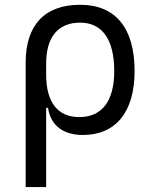

<svg xmlns="http://www.w3.org/2000/svg" viewBox="-20 -547 626 792"><path d="M321.8 9.8C457.5 9.8 535.2 -85 535.2 -253.9C535.2 -431.6 456.5 -527.3 310.5 -527.3C164.6 -527.3 85.9 -443.8 85.9 -289.1V224.6H170.4V-102.1H178.2C189 -27.8 242.7 9.8 321.8 9.8ZM170.4 -238.8V-284.7C170.4 -394.5 219.7 -453.6 310.5 -453.6C401.9 -453.6 451.2 -383.8 451.2 -253.9C451.2 -129.9 400.9 -64 306.6 -64C218.8 -64 170.4 -124.5 170.4 -238.8Z"/></svg>

Font: Cascadia Code SemiLight
Style: Regular
Weight: 350
Monospace: yes
Designer: Aaron Bell
Foundry: Saja Typeworks
Version: Version 2404.023